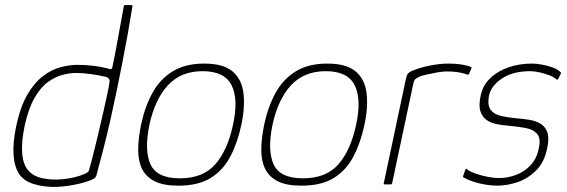

<svg xmlns="http://www.w3.org/2000/svg" viewBox="-20 -728 2238 758"><path d="M44 -230Q60 -306 87.5 -353.5Q115 -401 149 -427Q183 -453 218.5 -462.5Q254 -472 286 -472Q321 -472 351 -468Q381 -464 400 -459Q414 -455 418 -455Q422 -455 424 -465Q428 -482 433.5 -511Q439 -540 445 -573Q451 -606 456.5 -636Q462 -666 465.5 -685Q469 -704 469 -704Q469 -706 471 -707Q473 -708 474 -708H500Q501 -708 502 -707Q503 -706 503 -704Q494 -648 484 -592Q474 -536 463 -480.5Q452 -425 440.5 -369Q429 -313 416.5 -257.5Q404 -202 390 -147Q376 -92 361 -37Q360 -33 356.5 -28Q353 -23 342 -18Q312 -6 270.5 2Q229 10 188 10Q147 9 111.5 -2Q76 -13 57 -39Q37 -68 33.5 -116Q30 -164 44 -230ZM77 -230Q64 -166 67.5 -123Q71 -80 90 -57Q110 -32 149 -24Q188 -16 232.5 -21Q277 -26 311 -40Q319 -44 324.5 -47Q330 -50 331 -55Q339 -82 349 -122Q359 -162 369.5 -206Q380 -250 389 -290.5Q398 -331 404.5 -361Q411 -391 412 -401Q414 -412 410 -417Q406 -422 400 -424Q372 -431 338.5 -435.5Q305 -440 280 -440Q256 -440 227 -432.5Q198 -425 169 -404Q140 -383 116 -341Q92 -299 77 -230Z M684 5Q625 5 590.5 -12.5Q556 -30 540.5 -62Q525 -94 525.5 -138Q526 -182 537 -236Q552 -307 582 -361.5Q612 -416 662 -446.5Q712 -477 786 -477Q861 -477 897.5 -446.5Q934 -416 941 -361.5Q948 -307 933 -236Q918 -165 889.5 -110.5Q861 -56 812 -25.5Q763 5 684 5ZM690 -24Q782 -24 830.5 -80Q879 -136 900 -236Q922 -337 894 -392Q866 -447 780 -447Q695 -447 643.5 -392Q592 -337 570 -236Q549 -135 574 -79.5Q599 -24 690 -24Z M1170 5Q1111 5 1076.5 -12.5Q1042 -30 1026.5 -62Q1011 -94 1011.5 -138Q1012 -182 1023 -236Q1038 -307 1068 -361.5Q1098 -416 1148 -446.5Q1198 -477 1272 -477Q1347 -477 1383.5 -446.5Q1420 -416 1427 -361.5Q1434 -307 1419 -236Q1404 -165 1375.5 -110.5Q1347 -56 1298 -25.5Q1249 5 1170 5ZM1176 -24Q1268 -24 1316.5 -80Q1365 -136 1386 -236Q1408 -337 1380 -392Q1352 -447 1266 -447Q1181 -447 1129.5 -392Q1078 -337 1056 -236Q1035 -135 1060 -79.5Q1085 -24 1176 -24Z M1750 -477Q1802 -477 1836 -465Q1838 -464 1840.5 -463Q1843 -462 1841 -458L1832 -437Q1831 -434 1828.5 -433.5Q1826 -433 1824 -434Q1808 -440 1787.5 -443Q1767 -446 1744 -446Q1728 -446 1705.5 -442Q1683 -438 1663.5 -433.5Q1644 -429 1635 -425Q1629 -422 1622 -417.5Q1615 -413 1612 -399L1528 -4Q1527 -2 1526 -1Q1525 0 1523 0H1498Q1496 0 1495 -1Q1494 -2 1495 -4L1583 -419Q1586 -433 1591 -438Q1596 -443 1604 -447Q1636 -461 1676.5 -469Q1717 -477 1750 -477Z M1818 -60Q1818 -62 1820 -62Q1822 -62 1823 -60Q1836 -50 1859.5 -42Q1883 -34 1907.5 -29.5Q1932 -25 1949 -25Q1983 -25 2016 -37Q2049 -49 2074 -75Q2099 -101 2107 -142Q2116 -182 2100.5 -199.5Q2085 -217 2056 -222.5Q2027 -228 1994 -231Q1968 -233 1943.5 -237.5Q1919 -242 1901.5 -254Q1884 -266 1876.5 -289Q1869 -312 1878 -352Q1886 -391 1915 -419Q1944 -447 1987 -462Q2030 -477 2080 -477Q2097 -477 2119.5 -473Q2142 -469 2162.5 -461.5Q2183 -454 2194 -442Q2195 -441 2194.5 -440Q2194 -439 2194 -437L2183 -415Q2182 -412 2176 -415Q2167 -424 2148.5 -431Q2130 -438 2109.5 -442.5Q2089 -447 2074 -447Q2004 -447 1961.5 -418Q1919 -389 1911 -352Q1903 -313 1917 -294.5Q1931 -276 1959 -270Q1987 -264 2018 -261Q2044 -259 2069.5 -255Q2095 -251 2114 -239.5Q2133 -228 2141 -205Q2149 -182 2140 -142Q2129 -87 2096 -54.5Q2063 -22 2022 -8.5Q1981 5 1943 5Q1926 5 1901 1.5Q1876 -2 1851 -10Q1826 -18 1808 -29Q1808 -33 1809 -35Z"/></svg>

Font: Glory Thin Thin
Style: Italic
Weight: 250
Italic angle: -12°
Version: Version 1.011